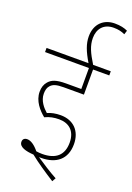

<svg xmlns="http://www.w3.org/2000/svg" viewBox="-185 -962 781 1135"><g transform="rotate(20 206.0 -394.5)"><path d="M215 -251C273 -251 320 -219 320 -142C320 -63 274 -24 190 -24C177 -24 164 -25 152 -27C127 -58 101 -76 78 -76C61 -76 50 -67 50 -50C50 -17 95 -6 143 -3C189 34 243 70 301 107L314 84C266 58 219 27 179 0C184 0 188 0 192 0C286 0 347 -47 347 -142C347 -225 296 -277 215 -277C183 -277 156 -271 133 -261C109 -282 77 -317 77 -363C77 -386 82 -402 93 -414C108 -431 129 -438 174 -438H302V-596H404V-622H293C256 -682 237 -722 237 -771C237 -827 269 -870 333 -870C362 -870 383 -865 404 -855L412 -880C391 -890 366 -896 331 -896C262 -896 211 -851 211 -772C211 -726 228 -682 264 -622H0V-596H276V-464H180C117 -464 91 -452 72 -430C57 -413 50 -392 50 -365C50 -307 91 -261 127 -232C156 -246 184 -251 215 -251Z"/></g></svg>

Font: Noto Sans Condensed Thin
Style: Regular
Weight: 100
Width: 3
Designer: Monotype Design Team
Foundry: Monotype Imaging Inc.
Version: Version 2.013